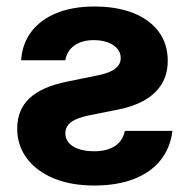

<svg xmlns="http://www.w3.org/2000/svg" viewBox="-20 -557 579 587"><path d="M266.6 -434.3Q290 -434.3 308.8 -427.7Q327.5 -421 338.3 -408.5Q349.1 -396 349.1 -380.2Q349.6 -361.6 333.3 -348Q316.9 -334.4 280.9 -327L185.3 -307.5Q107.9 -292 70.2 -256.6Q32.6 -221.2 32.6 -163.9Q32.6 -112.5 62 -73Q91.4 -33.6 144.3 -11.7Q197.3 10.2 267.7 10.2Q338.3 10.2 389.9 -9.9Q441.4 -30.1 471.1 -67.6Q500.9 -105.2 507.2 -156.9H361.8Q355.6 -126.6 331.5 -110.6Q307.3 -94.6 267.4 -94.6Q241.4 -94.6 221.6 -101Q201.7 -107.5 190.8 -119.9Q179.8 -132.4 179.8 -149.1Q179.8 -170.2 197.2 -183.5Q214.6 -196.7 251.8 -204.2L339.6 -221.7Q415.5 -236.6 454.4 -274.9Q493.3 -313.2 492.8 -371.5Q492.8 -422.5 465.4 -459.8Q438 -497.1 387.5 -517.1Q337 -537.1 268.8 -537.1Q202.4 -537.1 153.1 -517.1Q103.8 -497.1 75.8 -460Q47.8 -422.8 44.6 -372.7H179.7Q184.6 -401.8 207.6 -418Q230.6 -434.3 266.6 -434.3Z"/></svg>

Font: Pretendard JP Variable
Style: Regular
Weight: 400
Designer: Base glyphs from Inter by Rasmus Andersson; Hangul glyphs from Noto Sans CJK(Source Han Sans) by Jang Soo-young and Kang
Foundry: Kil Hyung-jin
Version: Version 1.307;Glyphs 3.2 (3192)